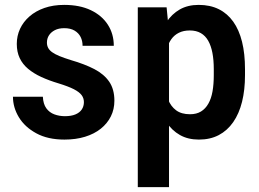

<svg xmlns="http://www.w3.org/2000/svg" viewBox="-20 -558 1053 781"><path d="M321.3 -142.6Q321.3 -158.7 312 -171.1Q302.7 -183.6 280.5 -195.1Q258.3 -206.5 218.3 -218.8Q179.2 -230.5 147.9 -244.9Q116.7 -259.3 94.2 -278.1Q71.8 -296.9 60.1 -321.8Q48.3 -346.7 48.3 -379.4Q48.3 -412.1 61.5 -440.7Q74.7 -469.2 99.9 -491.2Q125 -513.2 160.6 -525.6Q196.3 -538.1 241.2 -538.1Q304.2 -538.1 349.4 -516.6Q394.5 -495.1 418.7 -457.5Q442.9 -419.9 442.9 -371.6H315.9Q315.9 -391.6 307.9 -407.7Q299.8 -423.8 283.2 -433.6Q266.6 -443.4 241.2 -443.4Q218.8 -443.4 203.1 -435.3Q187.5 -427.2 179.2 -414.3Q170.9 -401.4 170.9 -384.8Q170.9 -373 175.8 -363.5Q180.7 -354 191.7 -345.9Q202.6 -337.9 221.4 -330.1Q240.2 -322.3 268.6 -313.5Q324.2 -297.4 363.8 -276.9Q403.3 -256.3 424.3 -225.6Q445.3 -194.8 445.3 -148.4Q445.3 -113.3 430.9 -84.5Q416.5 -55.7 389.9 -34.4Q363.3 -13.2 325.9 -1.7Q288.6 9.8 242.2 9.8Q174.3 9.8 127.4 -15.9Q80.6 -41.5 56.6 -81.3Q32.7 -121.1 32.7 -164.6H154.3Q155.8 -134.8 168.5 -117.4Q181.2 -100.1 201.2 -92.8Q221.2 -85.4 244.1 -85.4Q269.5 -85.4 286.6 -92.5Q303.7 -99.6 312.5 -112.5Q321.3 -125.5 321.3 -142.6Z M667.5 -426.8V203.1H540.5V-528.3H657.7ZM976.6 -276.4V-252.4Q976.6 -192.4 964.6 -144Q952.6 -95.7 928.7 -61.3Q904.8 -26.9 869.9 -8.5Q835 9.8 789.1 9.8Q744.6 9.8 711.9 -8.8Q679.2 -27.3 657 -60.8Q634.8 -94.2 621.3 -139.4Q607.9 -184.6 601.6 -237.3V-283.7Q607.4 -339.8 620.8 -386.5Q634.3 -433.1 656.5 -467Q678.7 -501 711.2 -519.5Q743.7 -538.1 788.1 -538.1Q834.5 -538.1 869.6 -520.8Q904.8 -503.4 928.7 -470Q952.6 -436.5 964.6 -387.9Q976.6 -339.4 976.6 -276.4ZM849.6 -252.4V-276.4Q849.6 -314 844 -343Q838.4 -372.1 826.9 -392.3Q815.4 -412.6 796.9 -423.3Q778.3 -434.1 752 -434.1Q726.6 -434.1 707.8 -424.8Q689 -415.5 677 -398.7Q665 -381.8 658.2 -358.6Q651.4 -335.4 649.9 -307.6V-212.9Q653.3 -179.7 664.1 -152.6Q674.8 -125.5 696.3 -109.4Q717.8 -93.3 752.9 -93.3Q779.3 -93.3 797.6 -104.5Q815.9 -115.7 827.6 -136.5Q839.4 -157.2 844.5 -186.5Q849.6 -215.8 849.6 -252.4Z"/></svg>

Font: Roboto SemiCondensed SemiBold
Style: Regular
Weight: 600
Width: 4
Designer: Christian Robertson
Foundry: Google
Version: Version 3.009; 2024